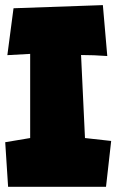

<svg xmlns="http://www.w3.org/2000/svg" viewBox="-28 -720 459 744"><path d="M370.6 -700.2 387.7 -502.9Q335.4 -506.8 286.1 -506.8L301.3 -185.1L402.8 -173.8L382.8 3.9H3.4L-7.8 -168.9L88.9 -185.1V-511.2L0.5 -506.3L24.4 -688Z"/></svg>

Font: Lapsus Pro (theguybrush.com)
Style: Bold
Weight: 700
Designer: Jose Roses
Version: Version 1.00 February 9, 2018, initial release